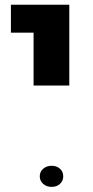

<svg xmlns="http://www.w3.org/2000/svg" viewBox="-20 -604 381 790"><path d="M192.4 165Q171.9 165 157.7 152.6Q143.6 140.1 143.6 121.6Q143.6 102.5 157.7 90.3Q171.9 78.1 192.4 78.1Q213.4 78.1 226.8 90.3Q240.2 102.5 240.2 121.6Q240.2 140.1 226.8 152.6Q213.4 165 192.4 165ZM118.2 -252V-469.7H24.9V-584.5H265.1V-252Z"/></svg>

Font: Heebo
Style: Bold
Weight: 700
Designer: Oded Ezer
Foundry: Ezer Type House
Version: Version 3.100